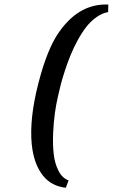

<svg xmlns="http://www.w3.org/2000/svg" viewBox="-20 -720 513 874"><path d="M127.9 -37.1Q110.4 -145 145 -300.8Q183.1 -466.8 235.8 -554.2Q331.5 -706.1 473.1 -699.2L472.2 -665Q444.8 -660.2 418.9 -641.8Q393.1 -623.5 372.8 -597.4Q352.5 -571.3 333.7 -536.9Q314.9 -502.4 301.3 -469Q287.6 -435.5 275.6 -398.9Q263.7 -362.3 256.6 -335Q249.5 -307.6 244.1 -282.2Q235.8 -247.6 230 -206.1Q224.1 -164.6 221.9 -113.5Q219.7 -62.5 224.4 -19.5Q229 23.4 246.1 57.1Q263.2 90.8 292 101.1L279.8 134.8Q215.8 127.4 178.2 82.5Q140.6 37.6 127.9 -37.1Z"/></svg>

Font: Linguistics Pro
Style: Bold Italic
Weight: 700
Italic angle: -12°
Designer: Stefan Peev, Context Ltd
Foundry: Stefan Peev, Context Ltd
Version: Version 001.000